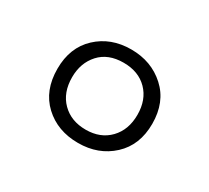

<svg xmlns="http://www.w3.org/2000/svg" viewBox="-69 -828 518 476"><g transform="rotate(30 190.5 -589.5)"><path d="M191 -456Q132 -456 93.5 -492Q55 -528 55 -590Q55 -651 93.5 -687Q132 -723 190 -723Q248 -723 287.5 -687Q327 -651 327 -589Q327 -528 288 -492Q249 -456 191 -456ZM191 -494Q233 -494 258.5 -520.5Q284 -547 284 -590Q284 -633 258.5 -659Q233 -685 190 -685Q146 -685 121.5 -658Q97 -631 97 -590Q97 -546 123 -520Q149 -494 191 -494Z"/></g></svg>

Font: Noto Sans Devanagari UI Condensed Light
Style: Regular
Weight: 300
Width: 3
Designer: Jelle Bosma - Monotype Design Team
Foundry: Monotype Imaging Inc.
Version: Version 2.004; ttfautohint (v1.8.4.7-5d5b)